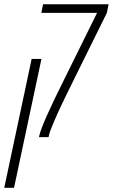

<svg xmlns="http://www.w3.org/2000/svg" viewBox="-66 -650 535 910"><path d="M440.4 -588.9 292.5 -289.6Q287.1 -278.3 272.7 -249.3Q258.3 -220.2 249.8 -202.9Q241.2 -185.5 228 -157.7Q214.8 -129.9 206.1 -110.8Q197.3 -91.8 188.5 -70.3Q169.4 -26.4 166 -8.3L164.1 0H118.7L120.6 -8.3Q132.3 -62 240.7 -278.8Q241.7 -280.8 243.4 -283.9Q245.1 -287.1 246.1 -289.6L394 -588.9H129.9L138.2 -629.9H448.7ZM0.5 240.2H-45.9L84 -370.6H130.4Z"/></svg>

Font: Open Sans Hebrew Condensed Light
Style: Italic
Weight: 300
Width: 3
Italic angle: -12°
Foundry: Ascender Corporation, Yanek Iontef
Version: Version 2.001;PS 002.001;hotconv 1.0.70;makeotf.lib2.5.58329